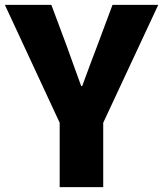

<svg xmlns="http://www.w3.org/2000/svg" viewBox="-29 -765 667 785"><path d="M215 0V-263L-9 -745H181L243 -579Q258 -537 272.5 -497Q287 -457 303 -413H307Q323 -457 338 -497Q353 -537 369 -579L431 -745H618L393 -263V0Z"/></svg>

Font: Source Han Sans TC Heavy
Style: Regular
Weight: 900
Designer: Ryoko NISHIZUKA Ë•øÂ°öÊ∂ºÂ≠ê (kana, bopomofo & ideographs); Paul D. Hunt (Latin, Greek & Cyrillic); Sandoll Communicatio
Foundry: Adobe
Version: Version 2.004;hotconv 1.0.118;makeotfexe 2.5.65603